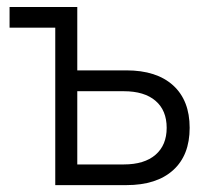

<svg xmlns="http://www.w3.org/2000/svg" viewBox="-20 -538 626 558"><path d="M140.6 0V-457.5H7.8V-517.6H204.6V-333.5H347.2Q435.1 -333.5 483.2 -289.8Q531.2 -246.1 531.2 -166.5Q531.2 -86.9 483.2 -43.5Q435.1 0 347.2 0ZM339.8 -272.9H204.6V-60.1H339.8Q399.4 -60.1 431.9 -88.1Q464.4 -116.2 464.4 -166.5Q464.4 -217.3 431.9 -245.1Q399.4 -272.9 339.8 -272.9Z"/></svg>

Font: Caskaydia Cove Light
Style: Regular
Weight: 300
Monospace: yes
Designer: Aaron Bell
Foundry: Saja Typeworks
Version: Version 4.300; ttfautohint (v1.8.3)